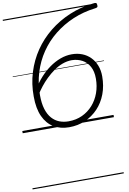

<svg xmlns="http://www.w3.org/2000/svg" viewBox="-148 -1099 1135 1683"><g transform="rotate(-10 419.5 -257.0)"><path d="M411 19Q333 19 274.5 -16Q216 -51 183.5 -122Q151 -193 151 -300Q150 -412 181.5 -513.5Q213 -615 271 -700Q329 -785 410.5 -850.5Q492 -916 591.5 -958Q691 -1000 804 -1013Q823 -1016 830.5 -1013Q838 -1010 839 -994Q841 -979 834 -974Q827 -969 813 -968Q708 -955 616 -916Q524 -877 448.5 -816.5Q373 -756 319 -676.5Q265 -597 236 -502.5Q207 -408 207 -303Q207 -229 223 -177.5Q239 -126 267.5 -94Q296 -62 333.5 -47.5Q371 -33 415 -33Q482 -33 537 -58.5Q592 -84 632 -129Q672 -174 693.5 -233.5Q715 -293 715 -361Q715 -425 691.5 -468Q668 -511 627 -533Q586 -555 535 -556Q493 -556 452 -541Q411 -526 373.5 -499.5Q336 -473 302.5 -440.5Q269 -408 242.5 -374Q216 -340 197 -309L187 -364Q217 -414 256.5 -458Q296 -502 342.5 -535.5Q389 -569 440 -588Q491 -607 543 -607Q593 -607 635 -590.5Q677 -574 708 -542.5Q739 -511 756 -467.5Q773 -424 773 -371Q773 -285 746 -213.5Q719 -142 669.5 -90Q620 -38 554.5 -9.5Q489 19 411 19ZM0 490H812V500H0ZM0 -20H812V0H0ZM0 -505H812V-500H0ZM0 -1010H812V-1000H0Z"/></g></svg>

Font: Playwrite NZ Guides
Style: Regular
Weight: 400
Designer: Veronika Burian, José Scaglione
Foundry: TypeTogether
Version: Version 1.003